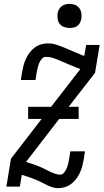

<svg xmlns="http://www.w3.org/2000/svg" viewBox="-20 -968 540 996"><path d="M281 8Q266 8 252 3.5Q238 -1 225.5 -7Q213 -13 200.5 -19.5Q188 -26 175 -32Q162 -38 149 -42.5Q136 -47 122 -52L93 -61L83 0H13L37 -145L196 -351H126V-414H245L397 -610L375 -618Q356 -626 336.5 -634Q317 -642 298 -650.5Q279 -659 259 -666Q239 -673 217 -673Q205 -673 196.5 -662.5Q188 -652 183.5 -641Q179 -630 176 -618.5Q173 -607 171 -596L164 -553H88L95 -596Q98 -613 102.5 -630Q107 -647 115 -664Q123 -681 134.5 -696Q146 -711 161 -722Q176 -733 193.5 -738Q211 -743 229 -743Q252 -743 274.5 -735.5Q297 -728 318 -719Q339 -710 360.5 -701Q382 -692 403 -683L417 -678L427 -735H497L473 -590L336 -414H388V-351H287L115 -128L146 -118Q158 -114 170.5 -109.5Q183 -105 195 -99.5Q207 -94 218.5 -88Q230 -82 241.5 -76.5Q253 -71 266 -66.5Q279 -62 292 -62Q304 -62 312.5 -72.5Q321 -83 325.5 -94Q330 -105 333 -116.5Q336 -128 338 -139L345 -183H421L414 -139Q411 -122 406.5 -105Q402 -88 394 -71Q386 -54 374.5 -39Q363 -24 348 -13Q333 -2 315.5 3Q298 8 281 8ZM341 -823Q326 -823 312 -828Q298 -833 289.5 -844.5Q281 -856 279 -870.5Q277 -885 279 -900Q281 -910 286.5 -920Q292 -930 301 -936.5Q310 -943 320 -945.5Q330 -948 341 -948Q356 -948 369.5 -942.5Q383 -937 391.5 -925.5Q400 -914 402 -899.5Q404 -885 402 -870Q400 -860 395 -850Q390 -840 381 -833.5Q372 -827 361.5 -825Q351 -823 341 -823Z"/></svg>

Font: Iosevka Gothic
Style: Italic
Weight: 400
Italic angle: -9°
Monospace: yes
Designer: Belleve Invis
Foundry: Belleve Invis
Version: Version 15.5.1; ttfautohint (v1.8.4)